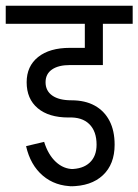

<svg xmlns="http://www.w3.org/2000/svg" viewBox="-45 -650 483 670"><path d="M211 0Q148 0 104.5 -37Q61 -74 46 -140L109 -155Q123 -110 150 -85Q177 -60 211 -60ZM-25 -567V-630H418V-567ZM200 0V-60Q244 -60 268 -82.5Q292 -105 292 -145H355Q355 -77 314 -38.5Q273 0 200 0ZM194 -240Q125 -240 86.5 -272.5Q48 -305 48 -363H114Q114 -333 137.5 -316.5Q161 -300 204 -300ZM292 -145Q292 -192 266.5 -217Q241 -242 194 -240L204 -300Q252 -300 285.5 -281.5Q319 -263 337 -228.5Q355 -194 355 -145ZM48 -363Q48 -419 88 -451Q128 -483 199 -483V-423Q159 -423 136.5 -407.5Q114 -392 114 -363ZM199 -423V-483H314V-423ZM251 -450V-615H314V-450Z"/></svg>

Font: Akshar Light
Style: Regular
Weight: 300
Designer: Tall Chai
Foundry: Tall Chai
Version: Version 1.100